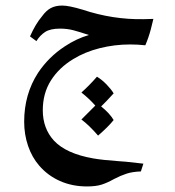

<svg xmlns="http://www.w3.org/2000/svg" viewBox="-20 -335 629 691"><path d="M503 -172Q476 -175 448 -175Q392 -175 338.5 -161.5Q285 -148 243 -122Q192 -91 163 -45Q134 1 134 62Q134 127 174 171Q218 218 315 235Q349 241 406 245Q426 247 433 247Q433 247 496 254L487 282Q457 283 435.5 290Q414 297 391 309Q366 323 345.5 329.5Q325 336 293 336Q240 336 196 316.5Q152 297 121 261Q95 231 81 190Q67 149 67 103Q67 4 117 -73Q155 -130 213 -168Q255 -196 300 -209Q267 -220 244.5 -226Q222 -232 196 -232Q161 -232 142.5 -220Q124 -208 111 -187L88 -204Q108 -249 131 -276Q146 -297 163 -306Q180 -315 204 -315Q228 -315 278 -300Q386 -264 497 -266L532 -267Q531 -261 523 -230.5Q515 -200 503 -172ZM389 97Q370 121 333 153Q301 116 273 95Q273 95 288 80L323 45Q300 19 273 -2Q302 -28 329 -59Q347 -48 363.5 -31Q380 -14 389 1Q359 34 344 48Q375 73 389 97Z"/></svg>

Font: Mirza Medium
Style: Regular
Weight: 500
Designer: Arabic design by Kourosh Beigpour, Latin design by Eduardo Tunni, engineering by Lasse Fister
Version: Version 1.0010g